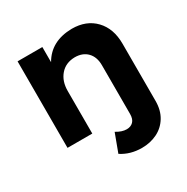

<svg xmlns="http://www.w3.org/2000/svg" viewBox="-169 -689 1007 1034"><g transform="rotate(-30 334.5 -171.5)"><path d="M611 -338V18Q611 76 585.5 117.5Q560 159 517 180Q474 201 422 201Q350 201 295 165L337 52Q371 73 401 73Q426 73 441.5 57.5Q457 42 457 10V-293Q457 -344 428.5 -373.5Q400 -403 351 -403Q294 -402 261 -363.5Q228 -325 228 -265V0H74V-538H228V-444Q284 -542 414 -544Q504 -544 557.5 -488Q611 -432 611 -338Z"/></g></svg>

Font: Argentum Sans SemiBold
Style: Regular
Weight: 600
Designer: Julieta Ulanovsky (Modified by Cristiano Sobral)
Foundry: Julieta Ulanovsky
Version: Version 5.001;November 22, 2018;FontCreator 11.5.0.2425 64-b